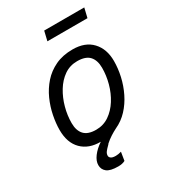

<svg xmlns="http://www.w3.org/2000/svg" viewBox="-213 -815 986 1108"><g transform="rotate(-30 280.0 -260.5)"><path d="M242 186Q189 186 167 168.5Q145 151 145 122Q145 95 166.5 66Q188 37 225 12Q146 13 99.5 -33.5Q53 -80 53 -165Q53 -209 63 -259.5Q73 -310 94.5 -358Q116 -406 150.5 -445Q185 -484 234.5 -507.5Q284 -531 350 -531Q433 -531 478.5 -482.5Q524 -434 524 -354Q524 -305 512.5 -253.5Q501 -202 477.5 -154Q454 -106 419.5 -69Q385 -32 339 -11Q319 -1 298 12.5Q277 26 258 43Q257 46 247.5 55Q238 64 228.5 76Q219 88 219 102Q219 112 228.5 119Q238 126 260 126Q268 126 277.5 124.5Q287 123 297 120L288 176Q279 181 267.5 183.5Q256 186 242 186ZM237 -61Q286 -61 324.5 -87.5Q363 -114 390 -157Q417 -200 431 -251.5Q445 -303 445 -354Q445 -404 420 -431.5Q395 -459 339 -459Q290 -459 252 -432.5Q214 -406 187.5 -362.5Q161 -319 147 -267.5Q133 -216 133 -165Q133 -115 158 -88Q183 -61 237 -61ZM248 -644 263 -707H530L515 -644Z"/></g></svg>

Font: Ubuntu Sans Mono
Style: Italic
Weight: 400
Italic angle: -13.5°
Monospace: yes
Designer: Dalton Maag Ltd
Foundry: Dalton Maag Ltd
Version: Version 1.006